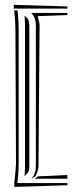

<svg xmlns="http://www.w3.org/2000/svg" viewBox="-20 -673 302 779"><path d="M120.6 52.2 134.3 42.5 253.4 37.1V52.2ZM107.9 52.2V50.8Q125.5 33.2 125.5 0V-568.4Q125.5 -601.1 107.9 -618.7V-620.6H253.4V-611.8L132.8 -607.4Q140.6 -581.5 140.6 -568.4L136.2 0Q136.2 8.3 132.3 21.5Q128.4 34.7 124.5 41.5ZM51.3 -630.9Q55.7 -586.9 55.7 -559.6V-8.8Q55.7 21.5 51.3 64.5V69.8H253.4V78.6L38.1 85.4V70.3V68.8Q44.9 7.3 44.9 -8.8L42.5 -559.6Q42.5 -582 37.6 -630.9ZM37.1 -638.2 35.2 -653.3 253.4 -647V-638.2ZM79.6 -609.4Q87.9 -602.5 90.6 -599.9Q93.3 -597.2 96.2 -589.1Q99.1 -581.1 99.1 -568.4V0Q99.1 16.1 95 24.2Q90.8 32.2 79.6 41.5Q81.5 20 81.5 -8.8V-559.6Q81.5 -582.5 79.6 -609.4Z"/></svg>

Font: FoglihtenNo03
Style: Regular
Weight: 500
Version: Version 0.59